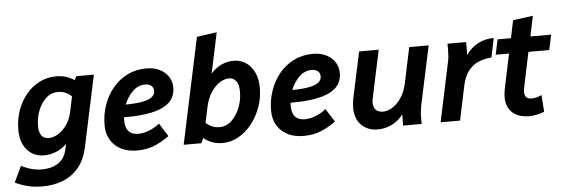

<svg xmlns="http://www.w3.org/2000/svg" viewBox="-80 -914 3787 1290"><g transform="rotate(-5 1813.5 -269.0)"><path d="M-25 154 27 45Q55 61 92 71.5Q129 82 167 82Q230 82 275 53Q320 24 333 -38L342 -76Q311 -44 271 -27.5Q231 -11 189 -11Q116 -11 73 -62Q30 -113 30 -197Q30 -265 51 -325.5Q72 -386 110.5 -433Q149 -480 201.5 -506.5Q254 -533 315 -533Q382 -533 437 -496L449 -522H568L465 -39Q447 43 403.5 95Q360 147 297.5 171.5Q235 196 160 196Q108 196 63 185.5Q18 175 -25 154ZM164 -212Q164 -124 230 -124Q260 -124 292.5 -143.5Q325 -163 351 -200Q377 -237 388 -289L409 -389Q370 -427 317 -427Q271 -427 236.5 -395.5Q202 -364 183 -314.5Q164 -265 164 -212Z M610 -178Q610 -249 632.5 -313Q655 -377 696 -426.5Q737 -476 794.5 -504.5Q852 -533 923 -533Q973 -533 1011 -514.5Q1049 -496 1070.5 -463.5Q1092 -431 1092 -391Q1092 -324 1048 -286.5Q1004 -249 929.5 -234Q855 -219 761 -219Q754 -219 745 -219Q744 -209 744 -199Q744 -100 831 -100Q868 -100 906 -115.5Q944 -131 975 -156L1031 -67Q977 -28 926.5 -8.5Q876 11 814 11Q721 11 665.5 -40.5Q610 -92 610 -178ZM905 -426Q857 -426 820.5 -390Q784 -354 764 -303Q846 -304 888.5 -314.5Q931 -325 946.5 -341.5Q962 -358 962 -377Q962 -400 946.5 -413Q931 -426 905 -426Z M1128 0 1280 -715 1415 -734 1357 -460Q1387 -495 1426.5 -514Q1466 -533 1511 -533Q1581 -533 1626 -479.5Q1671 -426 1671 -337Q1671 -267 1648 -204.5Q1625 -142 1586 -93.5Q1547 -45 1496.5 -17Q1446 11 1390 11Q1316 11 1263 -34L1247 0ZM1287 -134Q1328 -97 1378 -97Q1425 -97 1460.5 -130.5Q1496 -164 1516 -215.5Q1536 -267 1536 -321Q1536 -371 1518 -394.5Q1500 -418 1470 -418Q1439 -418 1406.5 -397Q1374 -376 1348 -336.5Q1322 -297 1310 -241Z M1733 -178Q1733 -249 1755.5 -313Q1778 -377 1819 -426.5Q1860 -476 1917.5 -504.5Q1975 -533 2046 -533Q2096 -533 2134 -514.5Q2172 -496 2193.5 -463.5Q2215 -431 2215 -391Q2215 -324 2171 -286.5Q2127 -249 2052.5 -234Q1978 -219 1884 -219Q1877 -219 1868 -219Q1867 -209 1867 -199Q1867 -100 1954 -100Q1991 -100 2029 -115.5Q2067 -131 2098 -156L2154 -67Q2100 -28 2049.5 -8.5Q1999 11 1937 11Q1844 11 1788.5 -40.5Q1733 -92 1733 -178ZM2028 -426Q1980 -426 1943.5 -390Q1907 -354 1887 -303Q1969 -304 2011.5 -314.5Q2054 -325 2069.5 -341.5Q2085 -358 2085 -377Q2085 -400 2069.5 -413Q2054 -426 2028 -426Z M2284 -149Q2284 -178 2290 -209L2357 -522H2489L2422 -207Q2417 -187 2417 -171Q2417 -137 2435 -121Q2453 -105 2484 -105Q2513 -105 2546 -125.5Q2579 -146 2605.5 -185.5Q2632 -225 2644 -281L2695 -522H2826L2741 -124Q2737 -103 2735 -84.5Q2733 -66 2733 -44V0H2608L2609 -75Q2577 -34 2533 -11.5Q2489 11 2435 11Q2370 11 2327 -31Q2284 -73 2284 -149Z M2861 0 2945 -397Q2950 -419 2951.5 -437Q2953 -455 2953 -478V-522H3079L3078 -435Q3114 -486 3163 -510Q3212 -534 3266 -533L3239 -404Q3194 -401 3154 -385Q3114 -369 3084.5 -332.5Q3055 -296 3041 -232L2992 0Z M3269 -420 3291 -522H3381L3406 -641L3541 -659L3512 -522H3652L3630 -420H3490L3440 -182Q3437 -167 3437 -154Q3437 -106 3484 -106Q3514 -106 3552 -123L3560 -10Q3537 0 3509 5.5Q3481 11 3457 11Q3386 11 3345 -26Q3304 -63 3304 -131Q3304 -144 3305.5 -158Q3307 -172 3310 -186L3359 -420Z"/></g></svg>

Font: Radio Canada SemiBold
Style: Italic
Weight: 600
Italic angle: -12°
Designer: Charles Daoud, Etienne Aubert Bonn, Alexandre Saumier Demers, Jacques Le Bailly
Foundry: Radio-Canada
Version: Version 2.104; ttfautohint (v1.8.4.7-5d5b);gftools[0.9.28.de